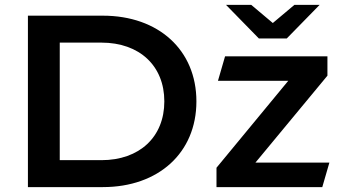

<svg xmlns="http://www.w3.org/2000/svg" viewBox="-20 -764 1398 784"><path d="M1037 -607H1151L1285 -744H1182L1094 -670L1006 -744H903ZM94 -700V0H400C627 0 782 -140 782 -350C782 -560 627 -700 400 -700ZM224 -110V-590H394C550 -590 651 -495 651 -350C651 -205 550 -110 394 -110ZM1325 -100H1023L1317 -455V-534H899L870 -434H1157L864 -79V0H1296Z"/></svg>

Font: Talent
Style: Bold
Weight: 600
Designer: Mike Powis
Version: Version 1.001;hotconv 1.0.109;makeotfexe 2.5.65596